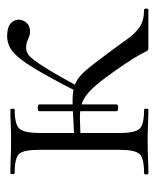

<svg xmlns="http://www.w3.org/2000/svg" viewBox="31 -466 435 537"><g transform="rotate(-90 248.5 -197.5)"><path d="M98 -81V-305Q98 -349 86.5 -361.5Q75 -374 33 -374Q30 -374 30 -380Q30 -386 33 -386Q51 -386 74.5 -385Q98 -384 123 -384Q146 -384 169.5 -385Q193 -386 211 -386Q213 -386 213 -380Q213 -374 211 -374Q168 -374 156.5 -360Q145 -346 145 -303V-81Q145 -38 156.5 -25Q168 -12 211 -12Q213 -12 213 -6Q213 0 211 0Q192 0 169 -1Q146 -2 123 -2Q98 -2 74.5 -1Q51 0 32 0Q29 0 29 -6Q29 -12 32 -12Q75 -12 86.5 -25Q98 -38 98 -81ZM382 0Q378 0 376 -2Q374 -4 370 -12.5Q366 -21 354 -41Q342 -61 317 -96Q289 -136 269.5 -156.5Q250 -177 231.5 -184.5Q213 -192 187 -191.5Q161 -191 120 -189L119 -207Q171 -209 203 -211Q235 -213 255.5 -211Q276 -209 291.5 -200Q307 -191 323.5 -171Q340 -151 366 -116Q390 -84 406.5 -60.5Q423 -37 441.5 -24.5Q460 -12 490 -12Q493 -12 493 -6Q493 0 490 0ZM225 -89Q225 -86 220.5 -85Q216 -84 211 -85Q206 -86 206 -89V-305Q206 -308 211 -309Q216 -310 220.5 -309Q225 -308 225 -305ZM275 -196 263 -204Q304 -284 329.5 -325Q355 -366 374 -380.5Q393 -395 416 -395Q440 -395 451 -385.5Q462 -376 462 -363Q462 -351 453.5 -341Q445 -331 428 -331Q420 -331 413.5 -334Q407 -337 400 -339.5Q393 -342 382 -342Q376 -342 368.5 -338.5Q361 -335 350 -321Q339 -307 321 -277.5Q303 -248 275 -196Z"/></g></svg>

Font: Cormorant Light
Style: Regular
Weight: 300
Designer: Christian Thalmann (Catharsis Fonts)
Foundry: Catharsis Fonts
Version: Version 4.000